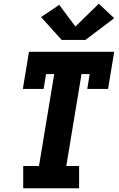

<svg xmlns="http://www.w3.org/2000/svg" viewBox="-20 -1014 640 1034"><path d="M105 0V-120H190L272 -615H228L215 -535H103L136 -735H595L562 -535H450L463 -615H419L337 -120H406V0ZM440 -799H312L201 -922L299 -988L386 -871L512 -994L595 -916Z"/></svg>

Font: Iosevka Slab Heavy Extended
Style: Italic
Weight: 900
Width: 7
Italic angle: -9°
Monospace: yes
Designer: Belleve Invis
Foundry: Belleve Invis
Version: Version 11.1.0; ttfautohint (v1.8.3)